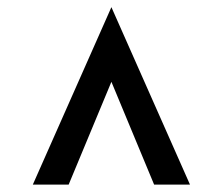

<svg xmlns="http://www.w3.org/2000/svg" viewBox="-20 -676 616 531"><path d="M70.8 -165.5 288.1 -656.2 505.4 -165.5H406.2L288.1 -449.7L169.9 -165.5Z"/></svg>

Font: Kay Pho Du
Style: Bold
Weight: 700
Designer: Victor Gaultney, Khu Oo Reh
Foundry: SIL International
Version: Version 3.000